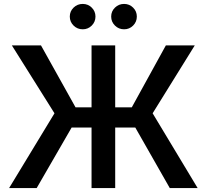

<svg xmlns="http://www.w3.org/2000/svg" viewBox="-20 -959 1054 979"><path d="M567.4 -727.5V0H446.8V-727.5ZM26.4 0 257.8 -381.3 40.5 -727.5H189L365.2 -411.6H651.9L825.7 -727.5H973.1L758.3 -381.3L987.8 0H845.7L669.9 -308.6H345.2L167 0ZM612.8 -809.6Q585.4 -809.6 566.2 -828.6Q546.9 -847.7 546.9 -874.5Q546.9 -901.4 566.2 -920.2Q585.4 -939 612.8 -939Q639.6 -939 658.7 -920.2Q677.7 -901.4 677.7 -874.5Q677.7 -847.7 658.7 -828.6Q639.6 -809.6 612.8 -809.6ZM401.9 -809.6Q374.5 -809.6 355.2 -828.6Q335.9 -847.7 335.9 -874.5Q335.9 -901.4 355.2 -920.2Q374.5 -939 401.9 -939Q428.7 -939 447.8 -920.2Q466.8 -901.4 466.8 -874.5Q466.8 -847.7 447.8 -828.6Q428.7 -809.6 401.9 -809.6Z"/></svg>

Font: Inter Cardless
Style: Medium
Weight: 500
Designer: Rasmus Andersson
Foundry: rsms
Version: Version 4.001;git-9221beed3